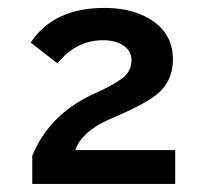

<svg xmlns="http://www.w3.org/2000/svg" viewBox="-20 -808 520 482"><path d="M61 -346.2V-417Q102.5 -517.6 207 -568.4L236.3 -582Q273.9 -600.6 290 -613.8Q310.1 -630.9 310.1 -656.7Q310.1 -681.2 288.1 -694.8Q268.6 -707 238.3 -707Q171.4 -707 124 -648.9L57.1 -701.2Q114.7 -788.1 241.7 -788.1Q300.8 -788.1 342.3 -767.6Q414.1 -732.9 414.1 -658.7Q414.1 -602.5 371.6 -569.3Q345.7 -549.3 290 -523.9L252 -507.3Q185.1 -477.1 168.9 -431.2H419.9V-346.2Z"/></svg>

Font: BIZ UDPGothic
Style: Bold
Weight: 700
Designer: TypeBank Co., Ltd.
Foundry: Morisawa Inc.
Version: Version 1.051